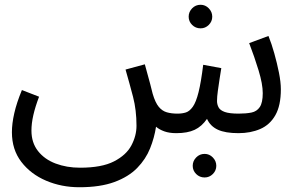

<svg xmlns="http://www.w3.org/2000/svg" viewBox="-20 -554 1249 806"><path d="M313 232Q238 232 173.5 204.5Q109 177 69.5 125.5Q30 74 30 1Q30 -35 40 -79Q50 -123 72 -176L144 -148Q128 -106 120 -71Q112 -36 112 -6Q112 45 139.5 80Q167 115 213.5 132.5Q260 150 316 150Q407 150 458.5 123.5Q510 97 531.5 56.5Q553 16 553 -26Q553 -92 538.5 -147.5Q524 -203 507 -262L588 -284Q604 -227 610.5 -201.5Q617 -176 621 -160Q632 -123 646.5 -105.5Q661 -88 680.5 -82.5Q700 -77 725 -77Q745 -77 760.5 -82Q776 -87 789.5 -106Q803 -125 813.5 -167Q824 -209 833 -282L909 -268Q906 -250 902 -224Q898 -198 894.5 -172.5Q891 -147 891 -130Q891 -116 897.5 -103.5Q904 -91 923.5 -84Q943 -77 982 -77Q1013 -77 1035.5 -81.5Q1058 -86 1070.5 -104.5Q1083 -123 1083 -163Q1083 -201 1065.5 -258.5Q1048 -316 1026 -373L1107 -403Q1120 -371 1131.5 -330Q1143 -289 1151 -249Q1159 -209 1159 -179Q1159 -111 1136 -70.5Q1113 -30 1072.5 -12.5Q1032 5 981 5Q926 5 894.5 -9.5Q863 -24 849 -55Q827 -23 797 -9Q767 5 720 5Q691 5 670 -2.5Q649 -10 635 -22Q628 24 610 69Q592 114 556 151Q520 188 460.5 210Q401 232 313 232ZM822 -435Q801 -435 786.5 -449.5Q772 -464 772 -484Q772 -504 786.5 -519Q801 -534 822 -534Q842 -534 856.5 -519Q871 -504 871 -484Q871 -464 856.5 -449.5Q842 -435 822 -435ZM839 191Q818 191 803.5 176.5Q789 162 789 142Q789 122 803.5 107Q818 92 839 92Q859 92 873.5 107Q888 122 888 142Q888 162 873.5 176.5Q859 191 839 191Z"/></svg>

Font: Go Noto Current
Style: Regular
Weight: 400
Designer: Monotype Design Team
Foundry: Monotype Imaging Inc.
Version: Version 2.007; ttfautohint (v1.8) -l 8 -r 50 -G 200 -x 14 -D